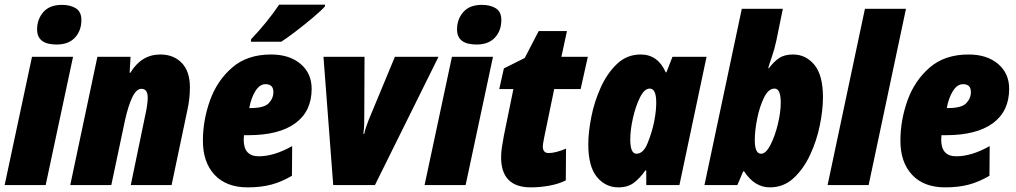

<svg xmlns="http://www.w3.org/2000/svg" viewBox="-22 -798 4382 828"><path d="M329 -712Q329 -747 305.5 -762Q282 -777 245 -777Q192 -777 165 -746Q138 -715 138 -671Q138 -606 222 -606Q274 -606 301.5 -636Q329 -666 329 -712ZM175 0 293 -553H116L-2 0Z M458 0 517 -279Q531 -342 548.5 -378.5Q566 -415 588 -415Q615 -415 615 -377Q615 -362 612 -341.5Q609 -321 605 -304L542 0H718L786 -323Q792 -350 794.5 -374.5Q797 -399 797 -421Q797 -490 762 -526.5Q727 -563 669 -563Q588 -563 540 -484H537L541 -553H398L281 0Z M1191 -618Q1213 -632 1252.5 -662Q1292 -692 1328.5 -723Q1365 -754 1379 -770L1380 -778H1182Q1129 -700 1061 -629L1060 -618ZM1237 -40 1238 -168Q1160 -124 1094 -124Q1029 -124 1029 -195Q1029 -205 1030 -215H1049Q1181 -215 1251.5 -266.5Q1322 -318 1322 -415Q1322 -482 1274 -522.5Q1226 -563 1147 -563Q1044 -563 979 -506.5Q914 -450 883.5 -364.5Q853 -279 853 -191Q853 -98 903.5 -44Q954 10 1046 10Q1104 10 1148.5 -2Q1193 -14 1237 -40ZM1123 -435Q1157 -435 1157 -401Q1157 -374 1137 -353Q1117 -332 1059 -332H1053Q1061 -376 1079.5 -405.5Q1098 -435 1123 -435Z M1595 0 1869 -553H1681L1568 -281Q1563 -268 1557 -251Q1551 -234 1549 -221H1545Q1548 -242 1548.5 -263.5Q1549 -285 1549 -307L1550 -553H1373L1415 0Z M2140 -712Q2140 -747 2116.5 -762Q2093 -777 2056 -777Q2003 -777 1976 -746Q1949 -715 1949 -671Q1949 -606 2033 -606Q2085 -606 2112.5 -636Q2140 -666 2140 -712ZM1986 0 2104 -553H1927L1809 0Z M2418 -20 2419 -157Q2374 -138 2344 -138Q2319 -138 2319 -166Q2319 -174 2321 -184.5Q2323 -195 2325 -206L2368 -414H2482L2513 -553H2399L2423 -664H2301L2241 -548L2151 -503L2131 -414H2192L2151 -213Q2146 -187 2142.5 -163.5Q2139 -140 2139 -120Q2139 10 2267 10Q2308 10 2348 2.5Q2388 -5 2418 -20Z M2696 -196Q2696 -237 2707.5 -288.5Q2719 -340 2738 -378Q2757 -416 2780 -416Q2808 -416 2808 -356Q2808 -342 2806.5 -323.5Q2805 -305 2799 -273Q2789 -225 2770.5 -180Q2752 -135 2723 -135Q2696 -135 2696 -196ZM2761 -63H2765V0H2908L3025 -553H2878L2852 -486H2849Q2815 -563 2741 -563Q2682 -563 2639.5 -523Q2597 -483 2569 -421.5Q2541 -360 2528 -293.5Q2515 -227 2515 -176Q2515 -80 2552 -35Q2589 10 2645 10Q2686 10 2712.5 -10.5Q2739 -31 2761 -63Z M3527 -378Q3527 -474 3490 -518.5Q3453 -563 3398 -563Q3361 -563 3338 -547.5Q3315 -532 3294 -504H3291Q3294 -517 3306 -551Q3318 -585 3326 -623L3354 -760H3177L3016 0H3158L3183 -59H3187Q3232 10 3298 10Q3357 10 3400 -29.5Q3443 -69 3471.5 -130Q3500 -191 3513.5 -257.5Q3527 -324 3527 -378ZM3233 -194Q3233 -235 3243.5 -287Q3254 -339 3273 -377.5Q3292 -416 3318 -416Q3345 -416 3345 -356Q3345 -314 3332.5 -262.5Q3320 -211 3300.5 -173Q3281 -135 3260 -135Q3233 -135 3233 -194Z M3724 0 3885 -760H3708L3547 0Z M4245 -40 4246 -168Q4168 -124 4102 -124Q4037 -124 4037 -195Q4037 -205 4038 -215H4057Q4189 -215 4259.5 -266.5Q4330 -318 4330 -415Q4330 -482 4282 -522.5Q4234 -563 4155 -563Q4052 -563 3987 -506.5Q3922 -450 3891.5 -364.5Q3861 -279 3861 -191Q3861 -98 3911.5 -44Q3962 10 4054 10Q4112 10 4156.5 -2Q4201 -14 4245 -40ZM4131 -435Q4165 -435 4165 -401Q4165 -374 4145 -353Q4125 -332 4067 -332H4061Q4069 -376 4087.5 -405.5Q4106 -435 4131 -435Z"/></svg>

Font: Noto Sans Display SemiCondensed Black
Style: Italic
Weight: 900
Width: 4
Designer: Monotype Design team
Foundry: Monotype Imaging Inc.
Version: 1.000